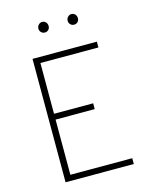

<svg xmlns="http://www.w3.org/2000/svg" viewBox="-129 -967 839 1052"><g transform="rotate(-15 291.0 -441.0)"><path d="M110 0V-700H475V-667H146V-379H368V-346H146V-33H497V0ZM379 -822Q367 -822 358.5 -830.5Q350 -839 350 -851Q350 -864 358.5 -873Q367 -882 379 -882Q392 -882 400 -873Q408 -864 408 -851Q408 -839 400 -830.5Q392 -822 379 -822ZM213 -822Q201 -822 192.5 -830.5Q184 -839 184 -851Q184 -864 192.5 -873Q201 -882 213 -882Q226 -882 234 -873Q242 -864 242 -851Q242 -839 234 -830.5Q226 -822 213 -822Z"/></g></svg>

Font: Overpass Thin
Style: Regular
Weight: 250
Designer: Delve Withrington, Dave Bailey, Thomas Jockin
Foundry: Delve Fonts LLC
Version: Version 4.000